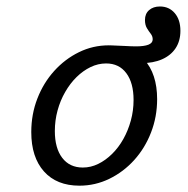

<svg xmlns="http://www.w3.org/2000/svg" viewBox="-20 -567 587 598"><path d="M418.5 -370.2Q402.4 -370.2 382.7 -371.8Q362.9 -373.4 346 -374.2L323.4 -425.8Q350 -425 369.8 -423.8Q389.5 -422.6 404 -422.6Q429 -422.6 442.3 -427.8Q455.6 -433.1 455.6 -444.4Q455.6 -454 449.6 -461.7Q443.5 -469.4 437.5 -479.4Q431.5 -489.5 431.5 -504.8Q431.5 -524.2 444.4 -535.5Q457.3 -546.8 478.2 -546.8Q506.5 -546.8 524.2 -526.2Q541.9 -505.6 541.9 -471Q541.9 -439.5 527 -416.9Q512.1 -394.4 484.7 -382.3Q457.3 -370.2 418.5 -370.2ZM227.4 11.3Q156.5 11.3 116.9 -33.1Q77.4 -77.4 77.4 -155.6Q77.4 -211.3 96.4 -260.1Q115.3 -308.9 148.8 -346Q182.3 -383.1 225.8 -404.4Q269.4 -425.8 318.5 -425.8Q388.7 -425.8 429 -381.5Q469.4 -337.1 469.4 -258.1Q469.4 -203.2 450.4 -154.4Q431.5 -105.6 398 -68.5Q364.5 -31.5 320.6 -10.1Q276.6 11.3 227.4 11.3ZM237.9 -45.2Q262.9 -45.2 285.9 -56.5Q308.9 -67.7 329 -87.5Q349.2 -107.3 364.1 -133.9Q379 -160.5 387.5 -191.5Q396 -222.6 396 -255.6Q396 -308.9 373.4 -339.1Q350.8 -369.4 310.5 -369.4Q285.5 -369.4 262.1 -358.1Q238.7 -346.8 218.5 -327Q198.4 -307.3 183.1 -280.6Q167.7 -254 159.3 -223Q150.8 -191.9 150.8 -158.9Q150.8 -105.6 173.8 -75.4Q196.8 -45.2 237.9 -45.2Z"/></svg>

Font: Playfair 5pt SemiExpanded Light
Style: Italic
Weight: 300
Width: 6
Italic angle: -15.6°
Designer: Claus Eggers Sørensen
Foundry: Claus Eggers Sørensen
Version: Version 2.203